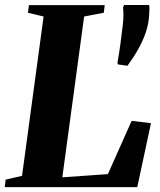

<svg xmlns="http://www.w3.org/2000/svg" viewBox="-32 -764 652 784"><path d="M-12.5 0 -9 -30.5 58 -46 146 -696.5 82 -712 86 -743H395.5L392 -712L311.5 -696.5L222.5 -40L408.5 -53L505.5 -270.5L584.5 -261L528.5 0ZM488.5 -495.5 449.5 -501 447.5 -507Q455 -549 460 -587.2Q465 -625.5 469.5 -663Q472 -684 472 -702.2Q472 -720.5 470.5 -733L474.5 -743.5H577Q578.5 -735 578.2 -728.5Q578 -722 577 -703.5Q575.5 -668.5 563.8 -633.2Q552 -598 532.8 -563.8Q513.5 -529.5 488.5 -495.5Z"/></svg>

Font: Merriweather 96pt ExtraBold
Style: Italic
Weight: 800
Italic angle: -7.8°
Version: Version 2.101